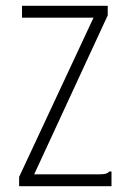

<svg xmlns="http://www.w3.org/2000/svg" viewBox="-20 -643 440 663"><path d="M46 -32 303 -582H56V-623H352V-590L98 -41H321Q337 -41 344.5 -43Q352 -45 358 -51H365V0H46Z"/></svg>

Font: Inconsolata Condensed Light
Style: Regular
Weight: 300
Width: 3
Monospace: yes
Designer: Raph Levien, Cyreal, Brenton Simpson
Foundry: Raph Levien, Cyreal, Google
Version: Version 3.001; ttfautohint (v1.8.2.53-6de2)